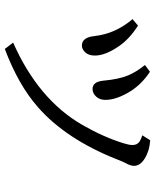

<svg xmlns="http://www.w3.org/2000/svg" viewBox="58 -680 653 810"><g transform="rotate(90 385.0 -274.5)"><path d="M87.9 -529.8Q144.5 -492.7 173.3 -450.7Q213.9 -392.6 213.9 -347.7Q213.9 -321.8 200.7 -307.6Q187.5 -293 171.9 -293Q137.2 -293 131.8 -345.2Q122.1 -434.1 60.1 -506.8ZM282.2 -580.1Q333.5 -546.4 363.8 -499Q400.9 -439.5 400.9 -392.1Q400.9 -368.7 387.7 -354Q373.5 -337.9 355 -337.9Q324.2 -337.9 319.8 -383.8Q314 -447.8 297.9 -487.3Q284.2 -520.5 253.9 -559.1ZM159.2 -2.9Q398.9 -108.9 505.9 -293.9Q557.1 -382.8 583.5 -467.3Q591.3 -492.2 591.3 -506.3Q591.3 -526.9 576.2 -536.6Q566.4 -543 550.3 -547.9L571.3 -581.1Q614.7 -578.6 647.5 -558.6Q679.2 -539.1 679.2 -512.7Q679.2 -497.6 666 -474.1Q660.6 -464.4 651.4 -439.9Q566.9 -226.6 432.1 -107.9Q337.9 -24.9 186 32.2Z"/></g></svg>

Font: BIZ UDPMincho
Style: Regular
Weight: 400
Designer: TypeBank Co., Ltd.
Foundry: Morisawa Inc.
Version: Version 1.06